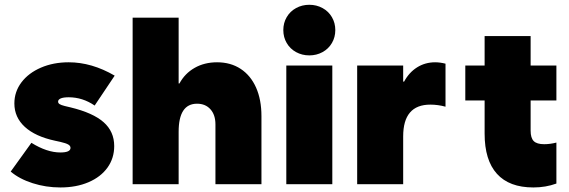

<svg xmlns="http://www.w3.org/2000/svg" viewBox="-20 -782 2417 815"><path d="M25.4 -53.7 113.3 -175.8Q179.2 -134.8 236.3 -134.8Q279.3 -134.8 279.3 -154.3Q279.3 -163.1 269.5 -168.7Q259.8 -174.3 236.3 -179.7L213.9 -184.6Q129.9 -202.6 85.4 -243.4Q41 -284.2 41 -342.8Q41 -392.6 71 -432.4Q101.1 -472.2 153.8 -494.9Q206.5 -517.6 271.5 -517.6Q369.6 -517.6 466.8 -460.9L381.8 -334Q330.6 -369.1 271.5 -369.1Q249.5 -369.1 238 -364.3Q226.6 -359.4 226.6 -350.6Q226.6 -344.2 232.9 -340.1Q239.3 -335.9 254.9 -332L279.3 -326.2Q374.5 -303.2 419.7 -263.4Q464.8 -223.6 464.8 -162.1Q464.8 -110.4 436.3 -70.6Q407.7 -30.8 355.7 -8.5Q303.7 13.7 236.3 13.7Q174.8 13.7 118.4 -4.4Q62 -22.5 25.4 -53.7Z M543 -707H738.3V-427.7H741.7Q764.6 -470.2 806.2 -493.9Q847.7 -517.6 901.4 -517.6Q959 -517.6 1001.5 -489.7Q1043.9 -461.9 1066.9 -410.4Q1089.8 -358.9 1089.8 -289.1V0H894.5V-253.9Q894.5 -294.4 873.3 -318.1Q852.1 -341.8 816.4 -341.8Q738.3 -341.8 738.3 -222.7V0H543Z M1195.3 -503.9H1390.6V0H1195.3ZM1182.6 -654.3Q1182.6 -684.6 1197 -709.2Q1211.4 -733.9 1236.8 -747.8Q1262.2 -761.7 1293 -761.7Q1323.7 -761.7 1349.1 -747.8Q1374.5 -733.9 1388.9 -709.2Q1403.3 -684.6 1403.3 -654.3Q1403.3 -624 1388.9 -599.4Q1374.5 -574.7 1349.1 -560.8Q1323.7 -546.9 1293 -546.9Q1262.2 -546.9 1236.8 -560.8Q1211.4 -574.7 1197 -599.4Q1182.6 -624 1182.6 -654.3Z M1496.1 -503.9H1691.4V-435.5H1695.3Q1716.3 -474.6 1750.5 -496.1Q1784.7 -517.6 1827.1 -517.6Q1847.7 -517.6 1871.1 -511.7V-329.1Q1838.9 -337.9 1806.6 -337.9Q1691.4 -337.9 1691.4 -203.1V0H1496.1Z M1955.1 -503.9H2037.1V-628.9H2232.4V-503.9H2341.8V-355.5H2232.4V-227.5Q2232.4 -196.3 2245.6 -183.1Q2258.8 -169.9 2290 -169.9Q2314.5 -169.9 2341.8 -176.8V-2.9Q2296.4 13.7 2244.1 13.7Q2141.6 13.7 2089.4 -44.2Q2037.1 -102.1 2037.1 -214.8V-355.5H1955.1Z"/></svg>

Font: Wanted Sans ExtraBlack
Style: Regular
Weight: 900
Designer: Original Design by Kil Hyung-jin and Kang Hanbin, Wanted Lab, Inc; Hangeul from Source Han Sans by Jang Soo-young and Ka
Foundry: Wanted Lab, Inc.
Version: Version 1.001